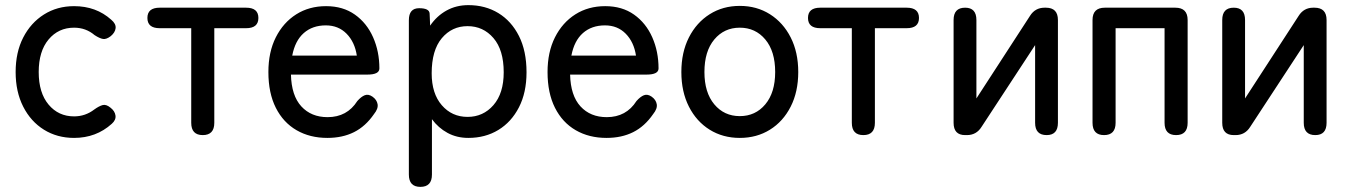

<svg xmlns="http://www.w3.org/2000/svg" viewBox="-20 -527 5263 749"><path d="M269 11Q203 11 151.5 -21Q100 -53 70.5 -111Q41 -169 41 -246Q41 -323 70.5 -380.5Q100 -438 151.5 -470.5Q203 -503 269 -503Q355 -503 414 -450Q433 -434 431 -417Q429 -400 412 -386Q395 -373 382 -375Q369 -377 349 -390Q315 -419 269 -419Q208 -419 169.5 -373Q131 -327 131 -246Q131 -165 169.5 -119Q208 -73 269 -73Q313 -73 348 -100Q366 -113 380 -117Q394 -121 411 -107Q428 -94 430.5 -76.5Q433 -59 416 -44Q355 11 269 11Z M771 0Q726 0 726 -48V-417H603Q555 -417 555 -457Q555 -497 603 -497H940Q988 -497 988 -457Q988 -417 940 -417H816V-48Q816 0 771 0Z M1257 11Q1189 11 1137 -19Q1085 -49 1056 -106.5Q1027 -164 1027 -246Q1027 -324 1056 -381.5Q1085 -439 1135.5 -471Q1186 -503 1252 -503Q1318 -503 1364.5 -470Q1411 -437 1435.5 -381.5Q1460 -326 1460 -260Q1460 -236 1413 -236H1115Q1117 -154 1155.5 -112Q1194 -70 1258 -70Q1334 -70 1374 -133Q1389 -150 1403 -155.5Q1417 -161 1433 -150Q1450 -138 1453 -120.5Q1456 -103 1439 -82Q1406 -34 1361 -11.5Q1316 11 1257 11ZM1120 -310H1372Q1364 -363 1332 -395.5Q1300 -428 1251 -428Q1199 -428 1165 -398Q1131 -368 1120 -310Z M1620 202Q1575 202 1575 154V-448Q1575 -495 1615 -495Q1655 -495 1656 -474L1658 -427Q1684 -465 1722 -486Q1760 -507 1807 -507Q1873 -507 1924 -476Q1975 -445 2004.5 -386.5Q2034 -328 2034 -245Q2034 -166 2004.5 -108.5Q1975 -51 1924 -20Q1873 11 1807 11Q1762 11 1726 -8.5Q1690 -28 1665 -62V154Q1665 202 1620 202ZM1804 -71Q1865 -71 1905 -117Q1945 -163 1945 -245Q1945 -332 1905 -378.5Q1865 -425 1804 -425Q1743 -425 1703.5 -378Q1664 -331 1664 -241Q1664 -162 1703.5 -116.5Q1743 -71 1804 -71Z M2346 11Q2278 11 2226 -19Q2174 -49 2145 -106.5Q2116 -164 2116 -246Q2116 -324 2145 -381.5Q2174 -439 2224.5 -471Q2275 -503 2341 -503Q2407 -503 2453.5 -470Q2500 -437 2524.5 -381.5Q2549 -326 2549 -260Q2549 -236 2502 -236H2204Q2206 -154 2244.5 -112Q2283 -70 2347 -70Q2423 -70 2463 -133Q2478 -150 2492 -155.5Q2506 -161 2522 -150Q2539 -138 2542 -120.5Q2545 -103 2528 -82Q2495 -34 2450 -11.5Q2405 11 2346 11ZM2209 -310H2461Q2453 -363 2421 -395.5Q2389 -428 2340 -428Q2288 -428 2254 -398Q2220 -368 2209 -310Z M2866 11Q2800 11 2748.5 -21Q2697 -53 2667.5 -111Q2638 -169 2638 -246Q2638 -323 2667.5 -381Q2697 -439 2748.5 -471.5Q2800 -504 2866 -504Q2932 -504 2983.5 -471.5Q3035 -439 3064.5 -381Q3094 -323 3094 -246Q3094 -169 3064.5 -111Q3035 -53 2983.5 -21Q2932 11 2866 11ZM2866 -74Q2927 -74 2965.5 -120Q3004 -166 3004 -246Q3004 -327 2965.5 -373Q2927 -419 2866 -419Q2805 -419 2766.5 -373Q2728 -327 2728 -246Q2728 -166 2766.5 -120Q2805 -74 2866 -74Z M3348 0Q3303 0 3303 -48V-417H3180Q3132 -417 3132 -457Q3132 -497 3180 -497H3517Q3565 -497 3565 -457Q3565 -417 3517 -417H3393V-48Q3393 0 3348 0Z M3745 0Q3700 0 3700 -48V-449Q3700 -497 3745 -497Q3789 -497 3789 -449V-143L3998 -465Q4018 -497 4055 -497H4060Q4107 -497 4107 -449V-48Q4107 0 4063 0Q4018 0 4018 -48V-351L3809 -32Q3789 0 3752 0Z M4287 0Q4242 0 4242 -48V-449Q4242 -497 4290 -497H4565Q4613 -497 4613 -449V-48Q4613 0 4568 0Q4523 0 4523 -48V-417H4332V-48Q4332 0 4287 0Z M4793 0Q4748 0 4748 -48V-449Q4748 -497 4793 -497Q4837 -497 4837 -449V-143L5046 -465Q5066 -497 5103 -497H5108Q5155 -497 5155 -449V-48Q5155 0 5111 0Q5066 0 5066 -48V-351L4857 -32Q4837 0 4800 0Z"/></svg>

Font: Zen Maru Gothic Medium
Style: Regular
Weight: 500
Designer: Yoshimichi Ohira
Foundry: Positype
Version: Version 1.001